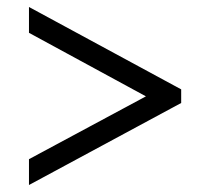

<svg xmlns="http://www.w3.org/2000/svg" viewBox="-20 -633 603 550"><path d="M63 -103 499 -338V-377L63 -613V-539L398 -357L63 -177Z"/></svg>

Font: Noto Serif Lao SemiBold
Style: Regular
Weight: 600
Designer: Monotype Design Team
Foundry: Monotype Imaging Inc.
Version: Version 2.003